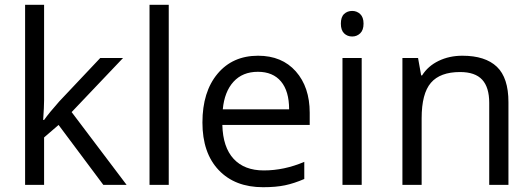

<svg xmlns="http://www.w3.org/2000/svg" viewBox="-20 -780 2246 810"><path d="M166 -273.9Q187 -303.7 230 -352.1L402.8 -535.2H499L282.2 -307.1L514.2 0H416L227.1 -252.9L166 -200.2V0H85.9V-759.8H166V-356.9Q166 -330.1 162.1 -273.9Z M691.9 0H610.8V-759.8H691.9Z M1089.8 9.8Q971.2 9.8 902.6 -62.5Q834 -134.8 834 -263.2Q834 -392.6 897.7 -468.8Q961.4 -544.9 1068.8 -544.9Q1169.4 -544.9 1228 -478.8Q1286.6 -412.6 1286.6 -304.2V-252.9H918Q920.4 -158.7 965.6 -109.9Q1010.7 -61 1092.8 -61Q1179.2 -61 1263.7 -97.2V-24.9Q1220.7 -6.3 1182.4 1.7Q1144 9.8 1089.8 9.8ZM1067.9 -477.1Q1003.4 -477.1 965.1 -435.1Q926.8 -393.1 919.9 -318.8H1199.7Q1199.7 -395.5 1165.5 -436.3Q1131.3 -477.1 1067.9 -477.1Z M1505.9 0H1424.8V-535.2H1505.9ZM1418 -680.2Q1418 -708 1431.6 -720.9Q1445.3 -733.9 1465.8 -733.9Q1485.4 -733.9 1499.5 -720.7Q1513.7 -707.5 1513.7 -680.2Q1513.7 -652.8 1499.5 -639.4Q1485.4 -626 1465.8 -626Q1445.3 -626 1431.6 -639.4Q1418 -652.8 1418 -680.2Z M2043.9 0V-346.2Q2043.9 -411.6 2014.2 -443.8Q1984.4 -476.1 1920.9 -476.1Q1836.9 -476.1 1797.9 -430.7Q1758.8 -385.3 1758.8 -280.8V0H1677.7V-535.2H1743.7L1756.8 -461.9H1760.7Q1785.6 -501.5 1830.6 -523.2Q1875.5 -544.9 1930.7 -544.9Q2027.3 -544.9 2076.2 -498.3Q2125 -451.7 2125 -349.1V0Z"/></svg>

Font: f02537652
Style: Regular
Weight: 400
Foundry: Ascender Corporation
Version: Version 1.10